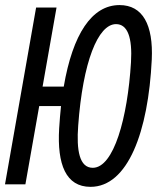

<svg xmlns="http://www.w3.org/2000/svg" viewBox="-22 -723 628 753"><path d="M333 9.8C479.5 9.8 559.6 -206.1 573.2 -489.3C579.6 -626 537.6 -703.1 446.8 -703.1C337.9 -703.1 263.2 -588.9 228 -383.3H145L199.7 -693.4H119.6L-2.4 0H77.6L131.8 -307.1H217.3C214.4 -279.3 211.9 -250 210 -219.2C201.7 -78.1 236.3 9.8 333 9.8ZM341.8 -64.9C289.6 -64.9 277.3 -132.8 284.7 -230.5C302.7 -478.5 361.8 -628.4 433.1 -628.4C478.5 -628.4 497.6 -575.7 491.7 -478.5C478.5 -260.7 424.3 -64.9 341.8 -64.9Z"/></svg>

Font: Cascadia Mono SemiLight
Style: Italic
Weight: 350
Italic angle: -10°
Monospace: yes
Designer: Aaron Bell
Foundry: Saja Typeworks
Version: Version 2404.023